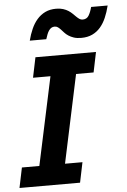

<svg xmlns="http://www.w3.org/2000/svg" viewBox="-66 -964 665 1007"><g transform="rotate(-5 267.0 -460.0)"><path d="M314 0H-4.9L17.1 -106H108.9L208 -569.8H116.2L138.2 -675.8H457L435.1 -569.8H342.8L244.1 -106H335.9ZM116.2 -765.1Q124.5 -797.9 137 -825.9Q149.4 -854 167.7 -875Q186 -896 210.7 -908Q235.4 -919.9 268.1 -919.9Q289.1 -919.9 304.9 -914.8Q320.8 -909.7 332.5 -902.1Q344.2 -894.5 353.3 -885.5Q362.3 -876.5 370.1 -868.9Q377.9 -861.3 385.5 -856.2Q393.1 -851.1 402.3 -851.1Q423.8 -851.1 434.3 -868.2Q444.8 -885.3 452.1 -913.1H539.1Q530.8 -878.9 518.3 -850.1Q505.9 -821.3 487.8 -800.3Q469.7 -779.3 444.8 -767.6Q419.9 -755.9 387.2 -755.9Q364.3 -755.9 348.1 -761.2Q332 -766.6 320.1 -774.4Q308.1 -782.2 299.8 -791.5Q291.5 -800.8 284.2 -808.6Q276.9 -816.4 269.5 -821.8Q262.2 -827.1 252.4 -827.1Q242.7 -827.1 235.4 -822.8Q228 -818.4 222.2 -810.1Q216.3 -801.8 211.9 -790.3Q207.5 -778.8 203.1 -765.1Z"/></g></svg>

Font: Clear Sans
Style: Bold Italic
Weight: 700
Italic angle: -12°
Foundry: Intel Corporation
Version: Version 1.00